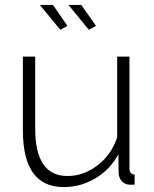

<svg xmlns="http://www.w3.org/2000/svg" viewBox="-20 -750 627 780"><path d="M142 -730H195L254 -645L225 -629ZM258 -730H310L370 -645L341 -629ZM73 -220V-520H123V-227Q123 -35 254 -35Q320 -35 376.5 -78.5Q433 -122 456 -192V-520H506V-66Q506 -42 527 -41V0Q510 1 502 0Q485 -2 474 -15Q463 -28 462 -45L461 -123Q427 -61 367.5 -25.5Q308 10 239 10Q73 10 73 -220Z"/></svg>

Font: Raleway-v4020 Light
Style: Regular
Weight: 300
Designer: Matt McInerney, Pablo Impallari, Rodrigo Fuenzalida
Foundry: Matt McInerney, Pablo Impallari, Rodrigo Fuenzalida
Version: Version 4.020;PS 004.020;hotconv 1.0.88;makeotf.lib2.5.64775